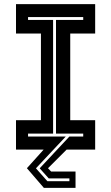

<svg xmlns="http://www.w3.org/2000/svg" viewBox="-20 -720 535 924"><path d="M191 184 109.5 89.5 190 0H57V-141.5H177V-558.5H57V-700H438V-558.5H318V-141.5H438V0H300.5L211 89.5L226 105.5H343.5V184ZM208 152H314V138.5H214.5L171 90L314 -63H380.5V-77H249.5V-624H380.5V-638H115V-624H235.5V-77H115V-63H296.5L153 90Z"/></svg>

Font: Tourney
Style: Bold
Weight: 700
Designer: Tyler Finck
Foundry: Etcetera Type Co
Version: Version 1.015